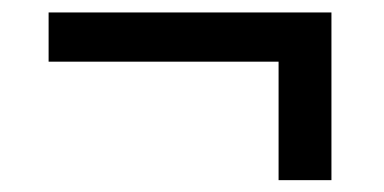

<svg xmlns="http://www.w3.org/2000/svg" viewBox="-20 -368 632 316"><path d="M525.5 -71.5H438.5V-318H525.5ZM60 -266.5V-347.5H525.5V-266.5Z"/></svg>

Font: Anek Gujarati SemiExpanded Medium
Style: Regular
Weight: 500
Width: 6
Designer: Mrunmayee Ghaisas (Gujarati), Yesha Goshar (Latin)
Foundry: Ek Type
Version: Version 1.003